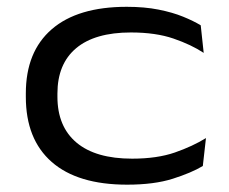

<svg xmlns="http://www.w3.org/2000/svg" viewBox="-20 -514 656 550"><path d="M344 15Q202.5 15 128.2 -50Q54 -115 54 -236.5V-246.5Q54 -366 128.2 -430.2Q202.5 -494.5 343 -494.5Q394 -494.5 434.2 -486.5Q474.5 -478.5 504.5 -466.2Q534.5 -454 555 -441.5L563.5 -362.5Q528 -386 477 -403.5Q426 -421 355 -421Q252 -421 198.2 -376Q144.5 -331 144.5 -246V-237Q144.5 -151.5 199.2 -105.5Q254 -59.5 358.5 -59.5Q430 -59.5 481 -77.2Q532 -95 570 -118.5L561 -38.5Q528.5 -19 475 -2Q421.5 15 344 15Z"/></svg>

Font: Anek Gujarati Expanded
Style: Regular
Weight: 400
Width: 7
Designer: Mrunmayee Ghaisas (Gujarati), Yesha Goshar (Latin)
Foundry: Ek Type
Version: Version 1.003